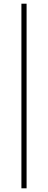

<svg xmlns="http://www.w3.org/2000/svg" viewBox="-20 -770 260 1040"><path d="M96 250V-750H124V250Z"/></svg>

Font: Source Sans Variable
Style: Regular
Weight: 200
Designer: Paul D. Hunt
Foundry: Adobe Systems Incorporated
Version: Version 3.006;hotconv 1.0.111;makeotfexe 2.5.65597